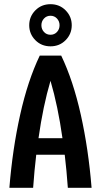

<svg xmlns="http://www.w3.org/2000/svg" viewBox="-20 -888 478 908"><path d="M286.1 -156.2H151.4Q142.6 -83 136.7 0H24.4Q39.1 -182.6 75.2 -344.7Q111.3 -506.8 168 -625H269.5Q326.2 -506.8 362.3 -344.7Q398.4 -182.6 413.1 0H300.8Q294.9 -83 286.1 -156.2ZM275.4 -234.4Q253.9 -386.7 218.8 -505.9Q183.6 -386.7 162.1 -234.4ZM319.3 -768.6Q319.3 -727.5 290.5 -698.2Q261.7 -668.9 218.8 -668.9Q175.8 -668.9 147 -698.2Q118.2 -727.5 118.2 -768.6Q118.2 -809.6 147 -838.9Q175.8 -868.2 218.8 -868.2Q261.7 -868.2 290.5 -838.9Q319.3 -809.6 319.3 -768.6ZM261.7 -768.6Q261.7 -787.1 249.5 -800.3Q237.3 -813.5 218.8 -813.5Q200.2 -813.5 188 -800.3Q175.8 -787.1 175.8 -768.6Q175.8 -750 188 -736.8Q200.2 -723.6 218.8 -723.6Q237.3 -723.6 249.5 -736.8Q261.7 -750 261.7 -768.6Z"/></svg>

Font: Sudo
Style: Bold
Weight: 700
Monospace: yes
Designer: Jens Kutilek
Foundry: Jens Kutilek
Version: Version 0.040